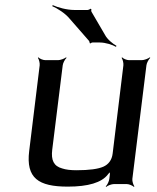

<svg xmlns="http://www.w3.org/2000/svg" viewBox="-20 -719 613 750"><path d="M245 10C325 10 377 -6 401 -37C404 -42 412 -47 413 -51L410 -53C408 -49 410 -41 409 -36L407 -20C406 -11 399 4 393 9L395 11C400 6 416 0 425 0H475C484 0 498 6 503 11L505 9C501 4 496 -11 497 -20L552 -464C553 -473 561 -488 567 -493L565 -495C559 -490 543 -484 534 -484H484C475 -484 461 -490 457 -495L455 -493C459 -488 463 -473 462 -464L420 -119C417 -94 404 -77 384 -68C364 -59 329 -54 279 -54C256 -54 238 -56 223 -61C190 -70 179 -93 184 -134L225 -464C226 -473 234 -488 240 -493L238 -495C232 -490 216 -484 207 -484H157C148 -484 134 -490 130 -495L128 -493C132 -488 136 -473 135 -464L94 -129C81 -23 130 10 245 10ZM390 -583 338 -672C336 -674 336 -681 337 -683L333 -685C332 -683 325 -680 322 -680H271C241 -680 205 -690 186 -699L184 -695C203 -687 235 -667 252 -646L328 -559C329 -557 331 -552 330 -551L333 -549C334 -551 339 -553 341 -553H370C392 -553 420 -544 433 -536L435 -540C422 -547 399 -565 390 -583Z"/></svg>

Font: Gamestation Storm Oblique 
Style: Italic
Weight: 400
Designer: Jonas Hecksher
Foundry: Jonas Hecksher, Playtypeª, e-types AS
Version: Version 1.003